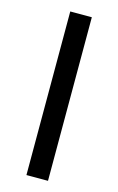

<svg xmlns="http://www.w3.org/2000/svg" viewBox="-112 -759 496 806"><g transform="rotate(15 136.0 -355.5)"><path d="M183.1 0H89.4V-710.9H183.1Z"/></g></svg>

Font: RobotoInd
Style: Regular
Weight: 400
Designer: Google
Version: Version 2.001101; 2014